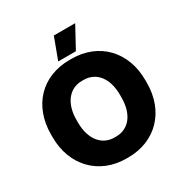

<svg xmlns="http://www.w3.org/2000/svg" viewBox="-205 -1059 1177 1231"><g transform="rotate(-30 383.5 -443.0)"><path d="M525 -901H367L308 -743H439ZM34 -340C34 -131 174 15 376 15H390C593 15 732 -129 732 -340V-360C732 -571 593 -715 390 -715H376C171 -715 34 -573 34 -360ZM222 -340V-360C222 -483 285 -559 377 -559H389C483 -559 544 -483 544 -360V-340C544 -216 483 -140 389 -140H377C285 -140 222 -216 222 -340Z"/></g></svg>

Font: Fixel Text ExtraBold
Style: Regular
Weight: 800
Width: 4
Designer: AlfaBravo + MacPaw
Foundry: Kyrylo Tkachov, Marchela Mozhyna, Serhii Makarenko, Maria Weinstein, Zakhar Kryvoshyya
Version: Version 1.211